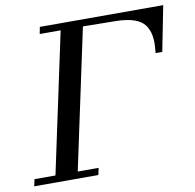

<svg xmlns="http://www.w3.org/2000/svg" viewBox="-78 -769 864 849"><g transform="rotate(-10 354.5 -345.0)"><path d="M155 -690H709L669 -487H639Q642 -516 642 -533Q642 -583 619 -614Q588 -655 492 -657L343 -659L209 -31H303L296 0H8L15 -31H109L243 -659H149Z"/></g></svg>

Font: GFS Didot
Style: Italic
Weight: 400
Italic angle: -12°
Designer: Takis Katsoulidis and George D. Matthiopoulos
Foundry: George Matthiopoulos and Takis Katsoulidis
Version: Version 1.0